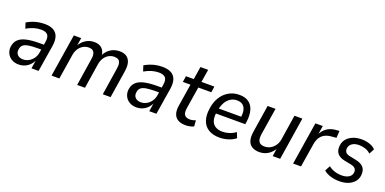

<svg xmlns="http://www.w3.org/2000/svg" viewBox="-11 -1353 4167 2077"><g transform="rotate(20 2072.0 -314.5)"><path d="M185 9Q138 9 103.5 -12Q69 -33 52.5 -68Q36 -103 41 -145Q48 -196 79.5 -227Q111 -258 171 -272Q231 -286 323 -286H384L375 -227H324Q257 -227 216 -220Q175 -213 155 -195.5Q135 -178 131 -144Q125 -105 148.5 -82Q172 -59 212 -59Q246 -59 276.5 -75.5Q307 -92 329 -122.5Q351 -153 357 -195L377 -322Q386 -378 364.5 -403.5Q343 -429 288 -429Q249 -429 208 -417.5Q167 -406 123 -380L102 -444Q132 -462 165.5 -475Q199 -488 234 -494Q269 -500 303 -500Q366 -500 404.5 -479Q443 -458 458 -416Q473 -374 464 -310L414 0H332L349 -107H353Q338 -70 312 -43.5Q286 -17 254 -4Q222 9 185 9Z M563 0 641 -491H726L710 -390H705Q730 -441 775 -470.5Q820 -500 875 -500Q930 -500 962 -471.5Q994 -443 999 -391H995Q1019 -441 1064 -470.5Q1109 -500 1169 -500Q1216 -500 1247 -479.5Q1278 -459 1290 -418Q1302 -377 1292 -314L1243 0H1153L1201 -309Q1208 -350 1202.5 -375.5Q1197 -401 1180 -412.5Q1163 -424 1133 -424Q1098 -424 1068.5 -407Q1039 -390 1019.5 -360Q1000 -330 993 -288L948 0H858L906 -309Q914 -350 907.5 -375.5Q901 -401 883.5 -412.5Q866 -424 839 -424Q812 -424 789 -414Q766 -404 747 -386Q728 -368 716 -343.5Q704 -319 699 -290L653 0Z M1541 9Q1494 9 1459.5 -12Q1425 -33 1408.5 -68Q1392 -103 1397 -145Q1404 -196 1435.5 -227Q1467 -258 1527 -272Q1587 -286 1679 -286H1740L1731 -227H1680Q1613 -227 1572 -220Q1531 -213 1511 -195.5Q1491 -178 1487 -144Q1481 -105 1504.5 -82Q1528 -59 1568 -59Q1602 -59 1632.5 -75.5Q1663 -92 1685 -122.5Q1707 -153 1713 -195L1733 -322Q1742 -378 1720.5 -403.5Q1699 -429 1644 -429Q1605 -429 1564 -417.5Q1523 -406 1479 -380L1458 -444Q1488 -462 1521.5 -475Q1555 -488 1590 -494Q1625 -500 1659 -500Q1722 -500 1760.5 -479Q1799 -458 1814 -416Q1829 -374 1820 -310L1770 0H1688L1705 -107H1709Q1694 -70 1668 -43.5Q1642 -17 1610 -4Q1578 9 1541 9Z M2108 9Q2055 9 2020.5 -10.5Q1986 -30 1972.5 -68.5Q1959 -107 1968 -164L2009 -422H1921L1932 -491H2022L2045 -638H2134L2110 -491H2259L2249 -422H2099L2059 -171Q2050 -115 2068.5 -90.5Q2087 -66 2131 -66Q2148 -66 2165 -70Q2182 -74 2196 -80L2201 -11Q2184 -2 2158 3.5Q2132 9 2108 9Z M2498 9Q2422 9 2372 -21Q2322 -51 2301 -108Q2280 -165 2291 -246Q2301 -324 2335.5 -380.5Q2370 -437 2424 -468.5Q2478 -500 2546 -500Q2614 -500 2655 -470Q2696 -440 2711.5 -385Q2727 -330 2717 -254L2712 -223H2359L2368 -284H2659L2641 -267Q2650 -323 2641.5 -359.5Q2633 -396 2608.5 -415.5Q2584 -435 2542 -435Q2500 -435 2467 -414Q2434 -393 2412.5 -355Q2391 -317 2381 -265L2377 -241Q2367 -182 2379 -142.5Q2391 -103 2423.5 -82.5Q2456 -62 2506 -62Q2544 -62 2582.5 -74Q2621 -86 2656 -112L2681 -50Q2643 -20 2594 -5.5Q2545 9 2498 9Z M2957 9Q2906 9 2872 -11.5Q2838 -32 2825.5 -73.5Q2813 -115 2823 -177L2872 -491H2963L2914 -182Q2908 -143 2914 -117.5Q2920 -92 2939 -79.5Q2958 -67 2989 -67Q3026 -67 3057 -84.5Q3088 -102 3109 -132.5Q3130 -163 3136 -202L3181 -491H3272L3195 0H3109L3124 -101H3130Q3103 -49 3058 -20Q3013 9 2957 9Z M3344 0 3422 -491H3507L3489 -379H3484Q3507 -433 3550 -464Q3593 -495 3656 -500L3695 -503L3690 -422L3625 -416Q3584 -412 3553.5 -394.5Q3523 -377 3504.5 -346.5Q3486 -316 3479 -274L3435 0Z M3878 9Q3822 9 3774 -6Q3726 -21 3696 -48L3728 -109Q3750 -91 3775 -80Q3800 -69 3827 -64Q3854 -59 3881 -59Q3930 -59 3961.5 -78.5Q3993 -98 3997 -132Q4001 -162 3986 -179Q3971 -196 3937 -204L3856 -220Q3798 -232 3771 -266.5Q3744 -301 3752 -359Q3757 -401 3783.5 -432.5Q3810 -464 3854 -482Q3898 -500 3955 -500Q3986 -500 4016.5 -493.5Q4047 -487 4072.5 -474.5Q4098 -462 4114 -443L4082 -383Q4057 -408 4021 -420Q3985 -432 3949 -432Q3900 -432 3869.5 -411.5Q3839 -391 3834 -355Q3831 -328 3844.5 -310Q3858 -292 3891 -285L3969 -269Q4032 -256 4059.5 -222Q4087 -188 4080 -129Q4074 -87 4047.5 -56Q4021 -25 3977.5 -8Q3934 9 3878 9Z"/></g></svg>

Font: Nunito Sans 10pt SemiCondensed Medium
Style: Italic
Weight: 500
Width: 4
Italic angle: -9°
Designer: Vernon Adams
Foundry: Vernon Adams
Version: Version 3.101;gftools[0.9.27]